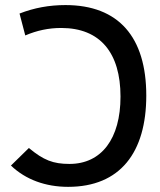

<svg xmlns="http://www.w3.org/2000/svg" viewBox="-20 -723 626 753"><path d="M247.1 9.8C451.2 9.8 553.7 -125 553.7 -348.1C553.7 -577.6 445.3 -703.1 236.8 -703.1C173.3 -703.1 114.3 -692.4 56.6 -669.9L79.1 -584C125 -603.5 170.4 -613.3 220.2 -613.3C373.5 -613.3 452.6 -515.1 452.6 -344.2C452.6 -179.2 378.4 -80.1 252.4 -80.1C188.5 -80.1 150.9 -94.7 93.3 -142.6L22.9 -73.7C81.1 -18.1 159.2 9.8 247.1 9.8Z"/></svg>

Font: CaskaydiaCove Nerd Font
Style: Regular
Weight: 400
Designer: Aaron Bell
Foundry: Saja Typeworks
Version: Version 2111.1;Nerd Fonts 2.3.3